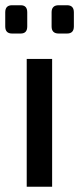

<svg xmlns="http://www.w3.org/2000/svg" viewBox="-23 -713 302 733"><path d="M23 -693H56Q81 -693 81 -666V-612Q81 -585 56 -585H23Q-3 -585 -3 -612V-666Q-3 -693 23 -693ZM201 -693H233Q259 -693 259 -666V-612Q259 -585 233 -585H201Q174 -585 174 -612V-666Q174 -693 201 -693ZM176 0H79V-488H176Z"/></svg>

Font: Exo 2.0 Medium
Style: Regular
Weight: 500
Designer: Natanael Gama
Version: Version 1.001;PS 001.001;hotconv 1.0.70;makeotf.lib2.5.58329